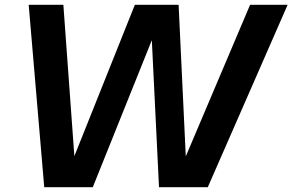

<svg xmlns="http://www.w3.org/2000/svg" viewBox="-20 -783 1223 803"><path d="M368 0H165L100 -763H245L291 -130L544 -763H727L757 -129L1026 -763H1183L849 0H645L615 -615Z"/></svg>

Font: Open Sauce One
Style: Bold Italic
Weight: 700
Italic angle: -10°
Designer: Alfredo Marco Pradil
Foundry: Creative Sauce Fz LLC
Version: Version 1.477